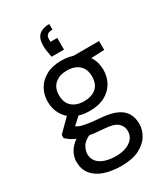

<svg xmlns="http://www.w3.org/2000/svg" viewBox="-235 -847 1026 1180"><g transform="rotate(-30 278.5 -257.0)"><path d="M268 232Q200 232 148 214.5Q96 197 67 161Q38 125 38 72Q38 49 47.5 23.5Q57 -2 80.5 -27Q104 -52 147 -72L204 -38Q152 -16 136 12Q120 40 120 64Q120 97 139 119Q158 141 191.5 152Q225 163 268 163Q311 163 342 150.5Q373 138 390 116.5Q407 95 407 65Q407 31 381 7.5Q355 -16 283 -20Q223 -24 183.5 -31Q144 -38 118 -47.5Q92 -57 74.5 -69Q57 -81 43 -94V-117L140 -214L213 -188L113 -97L126 -132Q137 -124 147 -117.5Q157 -111 174 -106Q191 -101 221 -96.5Q251 -92 302 -88Q370 -83 411.5 -64Q453 -45 471.5 -13Q490 19 490 62Q490 105 466.5 143.5Q443 182 394 207Q345 232 268 232ZM267 -158Q204 -158 160 -181.5Q116 -205 93 -245.5Q70 -286 70 -336Q70 -386 93 -426Q116 -466 160 -490Q204 -514 267 -514Q331 -514 375 -490Q419 -466 442 -426Q465 -386 465 -336Q465 -286 442 -245.5Q419 -205 375 -181.5Q331 -158 267 -158ZM267 -227Q321 -227 352.5 -254.5Q384 -282 384 -336Q384 -388 352.5 -416Q321 -444 267 -444Q214 -444 182 -416Q150 -388 150 -336Q150 -282 182 -254.5Q214 -227 267 -227ZM349 -431 324 -502H530V-439ZM317 -746V-706Q292 -706 280.5 -696.5Q269 -687 269 -668V-647H317V-564H229Q224 -590 221 -609.5Q218 -629 218 -648Q218 -700 244 -723Q270 -746 317 -746Z"/></g></svg>

Font: DM Sans 16pt
Style: Regular
Weight: 400
Version: Version 4.004;gftools[0.9.30]